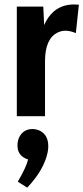

<svg xmlns="http://www.w3.org/2000/svg" viewBox="-20 -523 375 864"><path d="M182.6 0V-248Q182.6 -347.7 238.3 -376Q255.9 -384.8 274.4 -384.8Q295.9 -384.8 321.3 -374L335 -502Q326.2 -502.9 311.5 -502.9Q219.7 -502 178.7 -410.2L174.8 -493.2H55.7V0ZM197.3 135.7Q197.3 80.1 153.3 62.5Q139.6 57.6 127 57.6Q85 57.6 66.4 94.7Q58.6 111.3 58.6 131.8Q58.6 173.8 95.7 190.4Q101.6 193.4 106.4 194.3Q99.6 226.6 61.5 292Q60.5 293.9 60.5 294.9L102.5 321.3Q177.7 242.2 194.3 163.1Q197.3 148.4 197.3 135.7Z"/></svg>

Font: Yaldevi Colombo
Style: Bold
Weight: 700
Designer: Sol Matas, Denzil Rajitha, Kosala Senevirathne and Pathum Egodawatta
Foundry: Mooniak
Version: Version 1.020 ; ttfautohint (v1.6)